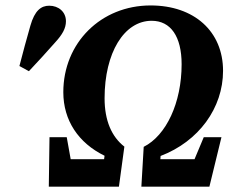

<svg xmlns="http://www.w3.org/2000/svg" viewBox="-20 -696 895 716"><path d="M162 0H423.5L443.8 -149.2C396.3 -186.1 370 -246.4 370 -329.6C370 -499 442.7 -618.5 545.6 -618.5C616.5 -618.5 657.3 -560.1 657.3 -456.3C657.3 -313.5 600.4 -191 515.9 -148.4L507.2 0H760.9L805.8 -184.3H739.8L672.1 -22.7L726.2 -102.4H538.5L573.7 -39.6L578.9 -114.4C720.9 -168.5 811.8 -293.2 811.8 -431.9C811.8 -578.7 704.4 -675.7 541.7 -675.7C356.6 -675.7 216.1 -536.3 216.1 -352.2C216.1 -247.2 272.3 -162.8 369.9 -115.2L360.7 -45.6L391.1 -102.4H199.3L255.8 -34.3L228.9 -184.3H164.6L162 0ZM52.4 -449.8 87.8 -430.5C121.7 -466.6 153 -500.6 184.7 -536.7C212.7 -567.1 225.9 -590.3 225.9 -616.9C225.9 -651.7 198.4 -674.7 163.7 -674.7C133.8 -674.7 109.5 -657.5 93.2 -599.9C79.6 -553.9 65.5 -499.3 52.4 -449.8Z"/></svg>

Font: Source Serif 4 Variable
Style: Italic
Weight: 400
Italic angle: -12°
Designer: Frank Grießhammer
Foundry: Adobe Systems Incorporated
Version: Version 4.004;hotconv 1.0.116;makeotfexe 2.5.65601